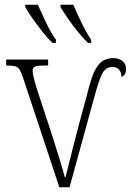

<svg xmlns="http://www.w3.org/2000/svg" viewBox="-20 -786 549 806"><path d="M75 -465Q68 -485 61.5 -495Q55 -505 43 -508Q31 -511 6 -511V-536H182V-511H169Q139 -511 128 -507Q117 -503 117 -487Q117 -477 123.5 -452Q130 -427 137 -406L203 -205Q216 -164 230.5 -117Q245 -70 252 -42H255Q267 -91 288.5 -175.5Q310 -260 343 -380Q353 -421 365 -458.5Q377 -496 398 -519Q419 -542 457 -542Q478 -542 493.5 -530.5Q509 -519 509 -496Q509 -481 503.5 -473.5Q498 -466 490 -463Q489 -485 478.5 -495Q468 -505 452 -505Q422 -505 407.5 -473.5Q393 -442 378 -386L272 0H229ZM349 -606Q330 -624 307 -652.5Q284 -681 264.5 -709.5Q245 -738 234 -756V-766H288Q302 -732 323 -689Q344 -646 363 -619V-606ZM200 -606Q181 -624 158.5 -652.5Q136 -681 116 -709.5Q96 -738 86 -756V-766H139Q154 -732 174.5 -689Q195 -646 215 -619V-606Z"/></svg>

Font: Noto Serif SemiCondensed ExtraLight
Style: Regular
Weight: 200
Width: 4
Designer: Monotype Design Team
Foundry: Monotype Imaging Inc.
Version: Version 2.014